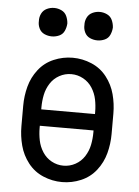

<svg xmlns="http://www.w3.org/2000/svg" viewBox="-54 -790 607 840"><g transform="rotate(5 250.0 -370.0)"><path d="M150 -623Q133 -623 117.5 -630Q102 -637 94.5 -652.5Q87 -668 88 -685Q87 -702 94.5 -717.5Q102 -733 117.5 -740.5Q133 -748 150 -748Q167 -748 182.5 -740.5Q198 -733 205 -717.5Q212 -702 213 -685Q212 -668 205 -652.5Q198 -637 182.5 -630Q167 -623 150 -623ZM350 -623Q333 -623 317.5 -630Q302 -637 294.5 -652.5Q287 -668 288 -685Q287 -702 294.5 -717.5Q302 -733 317.5 -740.5Q333 -748 350 -748Q367 -748 382.5 -740.5Q398 -733 405 -717.5Q412 -702 413 -685Q412 -668 405 -652.5Q398 -637 382.5 -630Q367 -623 350 -623ZM250 8Q207 8 167 -9Q127 -26 100.5 -60Q74 -94 63 -135.5Q52 -177 52 -220V-310Q52 -353 63 -394.5Q74 -436 100.5 -470Q127 -504 167 -521Q207 -538 250 -538Q293 -538 333 -521Q373 -504 399.5 -470Q426 -436 437 -394.5Q448 -353 448 -310V-220Q448 -177 437 -135.5Q426 -94 399.5 -60Q373 -26 333 -9Q293 8 250 8ZM250 -64Q278 -64 302.5 -77.5Q327 -91 342 -114.5Q357 -138 362.5 -165Q368 -192 368 -220V-229H132V-220Q132 -192 137.5 -165Q143 -138 158 -114.5Q173 -91 197.5 -77.5Q222 -64 250 -64ZM132 -301H368V-310Q368 -338 362.5 -365Q357 -392 342 -415.5Q327 -439 302.5 -452.5Q278 -466 250 -466Q222 -466 197.5 -452.5Q173 -439 158 -415.5Q143 -392 137.5 -365Q132 -338 132 -310Z"/></g></svg>

Font: Iosevka SS01
Style: Regular
Weight: 400
Monospace: yes
Designer: Belleve Invis
Foundry: Belleve Invis
Version: 2.3.3; ttfautohint (v1.8.3)